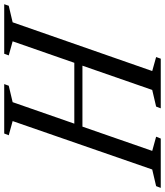

<svg xmlns="http://www.w3.org/2000/svg" viewBox="-9 -848 802 934"><g transform="rotate(-90 392.0 -381.0)"><path d="M831 -739.5 750.5 -720.5 513.5 -41.5 581.5 -22.5 573.5 0H332L340.5 -22.5L421.5 -41.5L539.5 -381H243L125 -41.5L194 -22.5L185 0H-55L-46.5 -22.5L34.5 -41.5L270 -720.5L201 -739.5L209.5 -761.5H450L442 -739.5L362 -720.5L257.5 -420.5H553.5L658 -720.5L589.5 -739.5L597.5 -761.5H838.5Z"/></g></svg>

Font: Libre Caslon Condensed
Style: Italic
Weight: 400
Italic angle: -22.583°
Designer: Pablo Impallari, Rodrigo Fuenzalida, Katja Schimmel, Ertekin Erdin
Foundry: Pablo Impallari, Rodrigo Fuenzalida
Version: Version 2.000;gftools[0.9.33]